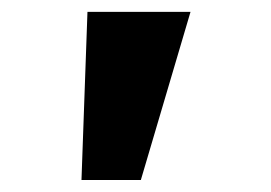

<svg xmlns="http://www.w3.org/2000/svg" viewBox="-20 -720 458 324"><path d="M117.5 -416.3 127.6 -700H301.5L217.7 -416.3Z"/></svg>

Font: Lexend Zetta
Style: Regular
Weight: 400
Designer: Bonnie Shaver-Troup, Thomas Jockin
Foundry: Lexend
Version: Version 1.007